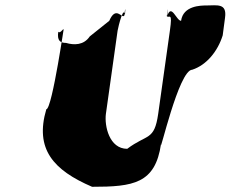

<svg xmlns="http://www.w3.org/2000/svg" viewBox="-20 -846 886 738"><path d="M774 -825C751 -825 684 -824 676 -766C658 -766 639 -834 623 -785C623 -785 629 -842 621 -784C630 -774 644 -804 633 -728L588 -408C573 -304 546 -332 469 -274C400 -274 381 -362 387 -408L432 -728C435 -746 457 -832 460 -784C460 -784 465 -843 457 -785C447 -776 425 -824 400 -766L325 -706C302 -672 265 -672 234 -681C211 -681 199 -690 204 -724C213 -714 227 -746 224 -728C232 -786 181 -426 158 -426C113 -273 185 -192 334 -128C492 -128 577 -140 599 -293C592 -242 667 -578 719 -578C774 -596 817 -649 836 -710L845 -778C853 -835 814 -825 774 -825Z"/></svg>

Font: Hussar Przerywany
Style: Obl
Weight: 400
Foundry: Cannot Into Space Fonts
Version: Version 0.982